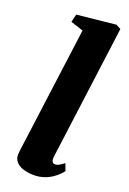

<svg xmlns="http://www.w3.org/2000/svg" viewBox="-156 -860 621 923"><g transform="rotate(20 155.0 -398.5)"><path d="M40.5 -56.2C41.5 -8.3 92.8 9.8 145.5 9.8C225.6 9.8 271.5 -46.4 282.2 -60.5L268.6 -96.2C243.2 -77.1 233.9 -73.7 223.6 -73.7C208 -73.7 203.1 -87.9 206.5 -110.8L296.4 -792.5L271.5 -805.7L73.2 -785.2L63.5 -744.6L127.9 -723.6L44.4 -93.8C43.5 -85.9 40.5 -67.9 40.5 -56.2Z"/></g></svg>

Font: Merriweather
Style: Heavy Italic
Weight: 900
Italic angle: -7.5°
Designer: Eben Sorkin
Foundry: Eben Sorkin
Version: Version 1.001